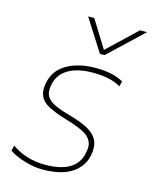

<svg xmlns="http://www.w3.org/2000/svg" viewBox="-111 -786 694 875"><g transform="rotate(15 236.5 -349.0)"><path d="M195 -713H224L304 -584L440 -713H473L313 -562H291ZM16 -32 22 -57Q54 -34 94.5 -21.5Q135 -9 179 -9Q325 -9 346 -107Q350 -127 350 -136Q350 -169 322 -190.5Q294 -212 221 -233Q149 -254 117 -277Q85 -300 85 -343Q85 -356 88 -371Q100 -432 155 -463.5Q210 -495 288 -495Q333 -495 364 -488Q395 -481 421 -467L415 -442Q367 -471 283 -471Q214 -471 169.5 -446Q125 -421 114 -371Q111 -356 111 -344Q111 -321 124 -305.5Q137 -290 164.5 -278Q192 -266 243 -252Q313 -232 344 -205Q375 -178 375 -137Q375 -68 324 -26.5Q273 15 173 15Q133 15 87.5 1Q42 -13 16 -32Z"/></g></svg>

Font: Prompt Thin
Style: Italic
Weight: 250
Italic angle: -12°
Designer: Katatrad Team
Foundry: CadsonDemak
Version: Version 1.001